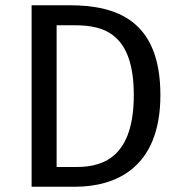

<svg xmlns="http://www.w3.org/2000/svg" viewBox="-20 -709 684 729"><path d="M265 -613C375 -613 488 -581 488 -348C488 -121 380 -75 272 -75H195V-613ZM244 -689H100V0H265C414 0 589 -67 589 -348C589 -634 420 -689 244 -689Z"/></svg>

Font: Fira Math
Style: Regular
Weight: 400
Designer: Xiangdong Zeng
Foundry: Xiangdong Zeng
Version: Version 0.3.4